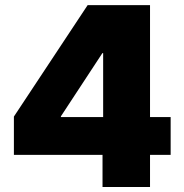

<svg xmlns="http://www.w3.org/2000/svg" viewBox="-20 -748 736 768"><path d="M35.6 -128.4V-281.7L330.6 -727.5H463.4V-535.6H389.6L223.6 -282.7V-279.8H662.6V-128.4ZM390.1 0V-175.3L392.6 -242.7V-727.5H580.1V0Z"/></svg>

Font: Inter 24pt Black
Style: Regular
Weight: 900
Designer: Rasmus Andersson
Foundry: rsms
Version: Version 4.001;git-66647c0bb